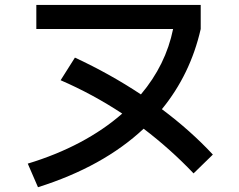

<svg xmlns="http://www.w3.org/2000/svg" viewBox="-20 -741 978 787"><path d="M481 -275.4Q360.4 -355 228.5 -412.1L287.1 -504.9Q430.2 -438.5 557.6 -354Q659.7 -475.1 689.5 -622.1H128.9V-720.7H802.7V-622.1Q760.3 -436 643.6 -293.5Q761.7 -205.1 852.5 -107.4L773.4 -30.3Q679.7 -128.9 568.8 -213.4Q402.3 -57.6 135.7 26.4L93.8 -70.3Q210 -105.5 307.6 -157.2Q405.3 -209 481 -275.4Z"/></svg>

Font: Pretendard SemiBold
Style: Regular
Weight: 600
Designer: Base glyphs from Inter by Rasmus Andersson; Hangeul glyphs from Noto Sans CJK(Source Han Sans) by Jang Soo-young and Kan
Foundry: Kil Hyung-jin
Version: Version 1.309